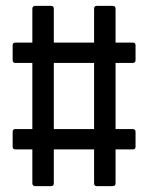

<svg xmlns="http://www.w3.org/2000/svg" viewBox="-20 -633 504 653"><path d="M100 0Q90 0 90 -10V-125H32Q23 -125 23 -134V-184Q23 -194 32 -194H90V-419H32Q23 -419 23 -429V-479Q23 -488 32 -488H90V-603Q90 -613 100 -613H154Q163 -613 163 -603V-488H300V-603Q300 -613 309 -613H363Q373 -613 373 -603V-488H432Q441 -488 441 -479V-429Q441 -419 432 -419H373V-194H432Q441 -194 441 -184V-134Q441 -125 432 -125H373V-10Q373 0 363 0H309Q300 0 300 -10V-125H163V-10Q163 0 154 0ZM163 -194H300V-419H163Z"/></svg>

Font: Sofia Sans Condensed Medium
Style: Regular
Weight: 500
Designer: Botio Nikoltchev, Ani Petrova
Foundry: lettersoup
Version: Version 4.101; ttfautohint (v1.8.4.7-5d5b)